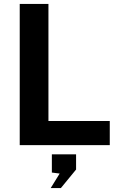

<svg xmlns="http://www.w3.org/2000/svg" viewBox="-20 -743 618 983"><path d="M81 -723H228V-123.5H542V0H81ZM239.5 220 285.5 145.5 245.5 140.5V47H369.5V125L291.5 220Z"/></svg>

Font: Public Sans
Style: Bold
Weight: 700
Designer: The Public Sans project authors (U.S. Web Design System). Libre Franklin designed by Pablo Impallari and Rodrigo Fuenzal
Version: Version 1.008; ttfautohint (v1.8.1) -l 8 -r 50 -G 200 -x 14 